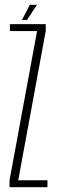

<svg xmlns="http://www.w3.org/2000/svg" viewBox="-20 -775 244 795"><path d="M19.5 0H176.5V-28.5H55.5L169.5 -647.5V-675H21V-646.5H133.5L19.5 -28.5ZM71 -692.5H92L133 -755H103.5Z"/></svg>

Font: Anybody ExtraCondensed ExtraLight
Style: Regular
Weight: 250
Width: 2
Version: Version 1.113;gftools[0.9.25]